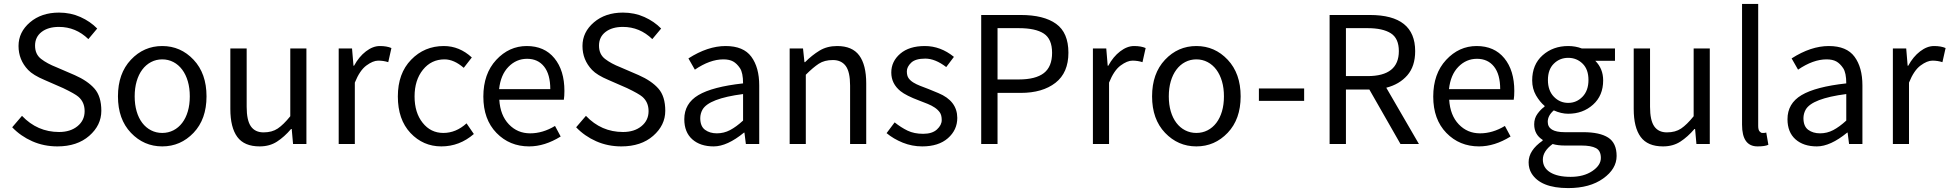

<svg xmlns="http://www.w3.org/2000/svg" viewBox="-20 -732 9910 976"><path d="M91.8 -143.1Q169.9 -61 280.3 -61Q337.9 -61 374 -90.6Q410.2 -120.1 410.2 -167Q410.2 -212.9 378.4 -240.2Q360.8 -255.4 300.8 -284.2L207 -325.2Q147.9 -350.1 123 -376.5Q74.2 -427.7 74.2 -498.3Q74.2 -568.8 132.3 -618.4Q190.4 -668 279.8 -668Q338.9 -668 388.9 -645.5Q439 -623 474.1 -586.9L429.2 -533.2Q365.2 -595.2 279.8 -595.2Q224.6 -595.2 191.4 -569.6Q158.2 -543.9 158.2 -500Q158.2 -456.1 189 -432.4Q219.7 -408.7 267.1 -390.1L359.9 -350.1Q425.3 -321.3 460.2 -281.7Q495.1 -242.2 495.1 -168.7Q495.1 -95.2 433.6 -41.5Q372.1 12.2 272 12.2Q203.1 12.2 144 -13.9Q85 -40 42 -85Z M674.6 -318.6Q664.6 -284.2 664.6 -242.2Q664.6 -200.2 674.6 -166Q684.6 -131.8 703.1 -107.4Q721.7 -83 747.8 -69.6Q773.9 -56.2 804.7 -56.2Q835.4 -56.2 861.6 -69.6Q887.7 -83 906.2 -107.4Q924.8 -131.8 934.8 -166Q944.8 -200.2 944.8 -242.2Q944.8 -284.2 934.8 -318.6Q924.8 -353 906.2 -377.9Q887.7 -402.8 861.6 -416.5Q835.4 -430.2 804.7 -430.2Q773.9 -430.2 747.8 -416.5Q721.7 -402.8 703.1 -377.9Q684.6 -353 674.6 -318.6ZM645.3 -428.2Q710.9 -498 804.7 -498Q898.4 -498 964.1 -428.2Q1029.8 -358.4 1029.8 -242.2Q1029.8 -126 963.9 -56.9Q897.9 12.2 804.7 12.2Q711.4 12.2 645.5 -56.9Q579.6 -126 579.6 -242.2Q579.6 -358.4 645.3 -428.2Z M1150.9 -485.8H1233.9V-189Q1233.9 -120.1 1255.4 -89.6Q1276.9 -59.1 1319.8 -59.1Q1362.8 -59.1 1391.8 -78.6Q1420.9 -98.1 1455.6 -141.1V-485.8H1537.6V0H1469.7L1462.9 -76.2H1459.5Q1425.3 -36.1 1387.9 -12Q1350.6 12.2 1299.8 12.2Q1221.7 12.2 1186.3 -35.9Q1150.9 -84 1150.9 -178.2Z M1783.7 0H1701.7V-485.8H1769.5L1776.9 -397.9H1779.8Q1804.7 -443.8 1840.1 -470.9Q1875.5 -498 1910.9 -498Q1946.3 -498 1969.7 -487.8L1953.6 -416Q1929.2 -423.8 1902.6 -423.8Q1876 -423.8 1842.3 -398.9Q1808.6 -374 1783.7 -312Z M2388.7 -50.8Q2315.9 12.2 2223.6 12.2Q2130.9 12.2 2066.4 -56.2Q2002.4 -124.5 2002.4 -241.7Q2002.4 -358.9 2069.8 -428.2Q2137.2 -498 2236.3 -498Q2315.4 -498 2378.4 -439.9L2337.4 -387.2Q2287.6 -430.2 2239.7 -430.2Q2172.4 -430.2 2129.9 -377.4Q2087.4 -324.7 2087.4 -241.7Q2087.4 -159.2 2128.4 -107.9Q2169.4 -56.2 2233.6 -56.2Q2297.9 -56.2 2351.6 -105Z M2777.3 -278.8Q2777.3 -354 2745.8 -393.6Q2714.4 -433.1 2659.4 -433.1Q2604.5 -433.1 2564.7 -392.3Q2524.9 -351.6 2517.1 -278.8ZM2669.9 12.2Q2570.3 12.2 2503.7 -56.4Q2437 -125 2437 -241Q2437 -356.9 2502.4 -427.5Q2567.9 -498 2657.7 -498Q2747.6 -498 2798.3 -436Q2849.1 -374 2849.1 -270Q2849.1 -243.2 2846.2 -225.1H2518.1Q2522.9 -146 2566.7 -100.1Q2610.4 -54.2 2674.8 -54.2Q2739.3 -54.2 2801.3 -91.8L2830.1 -38.1Q2749 12.2 2669.9 12.2Z M2958.5 -143.1Q3036.6 -61 3147 -61Q3204.6 -61 3240.7 -90.6Q3276.9 -120.1 3276.9 -167Q3276.9 -212.9 3245.1 -240.2Q3227.5 -255.4 3167.5 -284.2L3073.7 -325.2Q3014.6 -350.1 2989.7 -376.5Q2940.9 -427.7 2940.9 -498.3Q2940.9 -568.8 2999 -618.4Q3057.1 -668 3146.5 -668Q3205.6 -668 3255.6 -645.5Q3305.7 -623 3340.8 -586.9L3295.9 -533.2Q3231.9 -595.2 3146.5 -595.2Q3091.3 -595.2 3058.1 -569.6Q3024.9 -543.9 3024.9 -500Q3024.9 -456.1 3055.7 -432.4Q3086.4 -408.7 3133.8 -390.1L3226.6 -350.1Q3292 -321.3 3326.9 -281.7Q3361.8 -242.2 3361.8 -168.7Q3361.8 -95.2 3300.3 -41.5Q3238.8 12.2 3138.7 12.2Q3069.8 12.2 3010.7 -13.9Q2951.7 -40 2908.7 -85Z M3539.6 -131.8Q3539.6 -89.8 3564 -72Q3588.4 -54.2 3624 -54.2Q3659.7 -54.2 3690.9 -70.6Q3722.2 -86.9 3757.3 -119.1V-253.9Q3583 -231.4 3550.8 -174.3Q3540 -154.8 3539.6 -131.8ZM3458.5 -126Q3458.5 -206.1 3530 -248.5Q3601.6 -291 3757.3 -308.1Q3757.3 -361.8 3741.5 -385.5Q3725.6 -409.2 3706.5 -419.7Q3687.5 -430.2 3657.2 -430.2Q3588.9 -430.2 3512.2 -377.9L3479.5 -435.1Q3577.6 -498 3668.5 -498Q3759.3 -498 3799.3 -443.6Q3839.4 -389.2 3839.4 -297.9V0H3771.5L3764.2 -58.1H3762.2Q3676.3 12.2 3607.9 12.2Q3539.6 12.2 3499 -23.9Q3458.5 -60.1 3458.5 -126Z M3994.1 -485.8H4062L4069.3 -416H4072.3Q4107.4 -451.2 4145.8 -474.6Q4184.1 -498 4235.4 -498Q4312.5 -498 4347.9 -450Q4383.3 -401.9 4383.3 -308.1V0H4301.3V-296.9Q4301.3 -366.2 4279.3 -396.5Q4256.8 -426.8 4213.9 -426.8Q4170.9 -426.8 4142.1 -408Q4113.3 -389.2 4076.2 -352.1V0H3994.1Z M4700.2 -279.3Q4723.6 -269.5 4750 -258.8Q4845.7 -219.2 4846.2 -132.8Q4846.2 -71.3 4798.6 -29.5Q4751 12.2 4668 12.2Q4616.2 12.2 4569.1 -6.8Q4522 -25.9 4486.8 -55.2L4527.8 -109.9Q4560.1 -84 4593.5 -67.9Q4627 -51.8 4672.9 -51.8Q4718.8 -51.8 4742.9 -74Q4767.1 -96.2 4767.1 -121.6Q4767.1 -147 4757.1 -160.9Q4747.1 -174.8 4731.4 -185.3Q4715.8 -195.8 4695.8 -203.9Q4675.8 -211.9 4652.8 -220.7Q4586.4 -245.6 4557.6 -268.6Q4510.7 -306.6 4510.7 -363.3Q4510.7 -419.9 4556.2 -459Q4601.6 -498 4681.4 -498Q4761.2 -498 4829.1 -442.9L4790 -391.1Q4733.9 -434.1 4683.6 -434.1Q4633.3 -434.1 4611.6 -413.1Q4589.8 -392.1 4589.8 -369.4Q4589.8 -346.7 4598.9 -334.2Q4607.9 -321.8 4623 -312.5Q4638.2 -303.2 4657.5 -295.7Q4676.8 -288.1 4700.2 -279.3Z M5158.7 -328.1Q5244.6 -328.1 5286.4 -360.6Q5328.1 -393.1 5328.1 -463.4Q5328.1 -533.7 5286.1 -561.3Q5244.1 -588.9 5158.7 -588.9H5050.8V-328.1ZM4967.8 -655.8H5168.9Q5286.1 -655.8 5348.6 -610.8Q5411.1 -565.9 5411.1 -463.9Q5411.1 -362.3 5345.2 -311Q5279.3 -259.8 5168.9 -259.8H5050.8V0H4967.8Z M5617.7 0H5535.6V-485.8H5603.5L5610.8 -397.9H5613.8Q5638.7 -443.8 5674.1 -470.9Q5709.5 -498 5744.9 -498Q5780.3 -498 5803.7 -487.8L5787.6 -416Q5763.2 -423.8 5736.6 -423.8Q5710 -423.8 5676.3 -398.9Q5642.6 -374 5617.7 -312Z M5931.4 -318.6Q5921.4 -284.2 5921.4 -242.2Q5921.4 -200.2 5931.4 -166Q5941.4 -131.8 5960 -107.4Q5978.5 -83 6004.6 -69.6Q6030.8 -56.2 6061.5 -56.2Q6092.3 -56.2 6118.4 -69.6Q6144.5 -83 6163.1 -107.4Q6181.6 -131.8 6191.7 -166Q6201.7 -200.2 6201.7 -242.2Q6201.7 -284.2 6191.7 -318.6Q6181.6 -353 6163.1 -377.9Q6144.5 -402.8 6118.4 -416.5Q6092.3 -430.2 6061.5 -430.2Q6030.8 -430.2 6004.6 -416.5Q5978.5 -402.8 5960 -377.9Q5941.4 -353 5931.4 -318.6ZM5902.1 -428.2Q5967.8 -498 6061.5 -498Q6155.3 -498 6220.9 -428.2Q6286.6 -358.4 6286.6 -242.2Q6286.6 -126 6220.7 -56.9Q6154.8 12.2 6061.5 12.2Q5968.3 12.2 5902.3 -56.9Q5836.4 -126 5836.4 -242.2Q5836.4 -358.4 5902.1 -428.2Z M6379.4 -282.2H6609.4V-219.2H6379.4Z M6943.8 -655.8Q7173.8 -655.8 7173.8 -472.2Q7173.8 -395 7133.8 -349.1Q7093.8 -303.2 7026.9 -286.1L7192.9 0H7099.1L6940.9 -276.9H6821.8V0H6738.8V-655.8ZM6932.1 -345.2Q7090.8 -345.2 7090.8 -472.2Q7090.8 -537.1 7049.8 -563Q7008.8 -588.9 6932.1 -588.9H6821.8V-345.2Z M7606 -278.8Q7606 -354 7574.5 -393.6Q7543 -433.1 7488 -433.1Q7433.1 -433.1 7393.3 -392.3Q7353.5 -351.6 7345.7 -278.8ZM7498.5 12.2Q7398.9 12.2 7332.3 -56.4Q7265.6 -125 7265.6 -241Q7265.6 -356.9 7331.1 -427.5Q7396.5 -498 7486.3 -498Q7576.2 -498 7627 -436Q7677.7 -374 7677.7 -270Q7677.7 -243.2 7674.8 -225.1H7346.7Q7351.6 -146 7395.3 -100.1Q7439 -54.2 7503.4 -54.2Q7567.9 -54.2 7629.9 -91.8L7658.7 -38.1Q7577.6 12.2 7498.5 12.2Z M8024.4 -240.2Q8054.7 -271.5 8054.7 -325.4Q8054.7 -379.4 8024.7 -408.7Q7994.6 -438 7951.7 -438Q7908.7 -438 7878.7 -408.4Q7848.6 -378.9 7848.6 -325.2Q7848.6 -271.5 7878.9 -240.2Q7909.2 -209 7951.7 -209Q7994.1 -209 8024.4 -240.2ZM7847.7 -112.8Q7847.7 -60.1 7933.6 -60.1H8027.3Q8112.3 -60.1 8155 -32.5Q8197.8 -4.9 8197.8 60.8Q8197.8 126.5 8129.6 175.3Q8061.5 224.1 7951.7 224.1Q7811 224.1 7765.1 148.9Q7750.5 125 7750.5 92.8Q7750.5 32.2 7821.8 -17.1V-21Q7778.8 -47.9 7778.8 -100.1Q7778.8 -130.9 7795.7 -153.8Q7812.5 -176.8 7831.5 -189.9V-193.8Q7807.6 -213.9 7788.1 -247.1Q7768.6 -281.2 7768.6 -323.2Q7768.6 -403.8 7821.5 -450.9Q7874.5 -498 7951.7 -498Q7988.3 -498 8020.5 -485.8H8189.5V-422.9H8089.4Q8129.4 -382.8 8129.4 -323.2Q8129.4 -246.1 8077.9 -200Q8026.4 -153.8 7951.7 -153.8Q7916 -153.8 7878.4 -170.9Q7847.7 -144.5 7847.7 -112.8ZM8019.5 7.8H7935.5Q7898.4 7.8 7872.6 0Q7822.8 36.6 7822.8 78.9Q7822.8 121.1 7860.1 144Q7897.5 167 7963.9 167Q8030.3 167 8074 137.7Q8117.7 108.4 8117.7 71Q8117.7 33.7 8092.5 20.8Q8067.4 7.8 8019.5 7.8Z M8284.7 -485.8H8367.7V-189Q8367.7 -120.1 8389.2 -89.6Q8410.6 -59.1 8453.6 -59.1Q8496.6 -59.1 8525.6 -78.6Q8554.7 -98.1 8589.4 -141.1V-485.8H8671.4V0H8603.5L8596.7 -76.2H8593.3Q8559.1 -36.1 8521.7 -12Q8484.4 12.2 8433.6 12.2Q8355.5 12.2 8320.1 -35.9Q8284.7 -84 8284.7 -178.2Z M8914.1 12.2Q8835.4 12.2 8835.4 -98.1V-711.9H8917.5V-91.8Q8917.5 -71.8 8924.6 -64Q8931.6 -56.2 8938 -56.2H8947.8Q8951.7 -56.2 8958.5 -58.1L8969.2 3.9Q8952.6 12.2 8914.1 12.2Z M9147.5 -131.8Q9147.5 -89.8 9171.9 -72Q9196.3 -54.2 9231.9 -54.2Q9267.6 -54.2 9298.8 -70.6Q9330.1 -86.9 9365.2 -119.1V-253.9Q9190.9 -231.4 9158.7 -174.3Q9147.9 -154.8 9147.5 -131.8ZM9066.4 -126Q9066.4 -206.1 9137.9 -248.5Q9209.5 -291 9365.2 -308.1Q9365.2 -361.8 9349.4 -385.5Q9333.5 -409.2 9314.5 -419.7Q9295.4 -430.2 9265.1 -430.2Q9196.8 -430.2 9120.1 -377.9L9087.4 -435.1Q9185.5 -498 9276.4 -498Q9367.2 -498 9407.2 -443.6Q9447.3 -389.2 9447.3 -297.9V0H9379.4L9372.1 -58.1H9370.1Q9284.2 12.2 9215.8 12.2Q9147.5 12.2 9106.9 -23.9Q9066.4 -60.1 9066.4 -126Z M9684.1 0H9602.1V-485.8H9669.9L9677.2 -397.9H9680.2Q9705.1 -443.8 9740.5 -470.9Q9775.9 -498 9811.3 -498Q9846.7 -498 9870.1 -487.8L9854 -416Q9829.6 -423.8 9803 -423.8Q9776.4 -423.8 9742.7 -398.9Q9709 -374 9684.1 -312Z"/></svg>

Font: SourceSansPro-Regular
Style: Regular
Weight: 400
Designer: Paul D. Hunt
Foundry: Adobe Systems Incorporated
Version: Version 1.050;PS Version 1.000;hotconv 1.0.70;makeotf.lib2.5